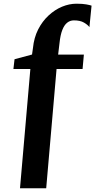

<svg xmlns="http://www.w3.org/2000/svg" viewBox="-20 -843 545 1037"><path d="M88 174 144 -470.5H52.5L58.5 -523L153 -548.5L158 -583.5Q163.5 -639.5 186 -683.8Q208.5 -728 242.2 -759.2Q276 -790.5 315 -806.8Q354 -823 393 -823Q426.5 -823 446.5 -819.2Q466.5 -815.5 474.5 -812.5L463 -696.5Q454 -709 433.5 -721Q413 -733 379 -733Q359 -733 343 -720.5Q327 -708 316.5 -681Q306 -654 301.5 -611L294 -548H433L426 -470.5H285.5L229.5 174Z"/></svg>

Font: Merriweather 48pt ExtraBold
Style: Regular
Weight: 800
Version: Version 2.100